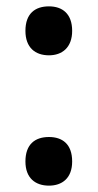

<svg xmlns="http://www.w3.org/2000/svg" viewBox="-20 -572 307 604"><path d="M60 -475C60 -422 91 -398 134 -398C175 -398 207 -422 207 -475C207 -529 176 -552 134 -552C90 -552 60 -529 60 -475ZM60 -64C60 -12 91 12 134 12C175 12 207 -11 207 -64C207 -119 176 -141 134 -141C90 -141 60 -118 60 -64Z"/></svg>

Font: Noto Sans Armenian SemiCondensed SemiBold
Style: Regular
Weight: 600
Width: 4
Designer: Monotype Design Team
Foundry: Monotype Imaging Inc.
Version: Version 2.008